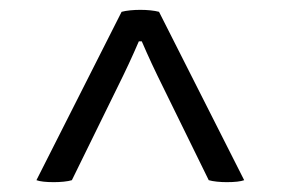

<svg xmlns="http://www.w3.org/2000/svg" viewBox="-20 -672 570 390"><path d="M476 -306Q465 -302 440.5 -302Q430.5 -302 420.8 -303Q411 -304 404 -306L300 -518Q294 -530.5 288.5 -542.2Q283 -554 278 -565.2Q273 -576.5 268 -588H262Q257 -576.5 252 -565.2Q247 -554 241.5 -542.2Q236 -530.5 230 -518L126 -306Q119.5 -304 109.5 -303Q99.5 -302 89.5 -302Q65 -302 54 -306L227 -648Q234.5 -650 244.5 -651Q254.5 -652 265 -652Q275.5 -652 285.5 -651Q295.5 -650 303 -648Z"/></svg>

Font: Signika Negative Light Light
Style: Regular
Weight: 300
Version: Version 2.001